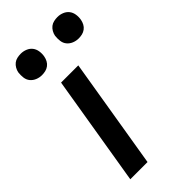

<svg xmlns="http://www.w3.org/2000/svg" viewBox="-232 -794 851 851"><g transform="rotate(-45 193.5 -368.5)"><path d="M40 0 126 -520H234L148 0ZM320 -603Q304 -603 289.5 -609Q275 -615 265.5 -626.5Q256 -638 254 -654Q252 -670 254 -686Q256 -697 262 -707.5Q268 -718 277 -725Q286 -732 297.5 -734.5Q309 -737 320 -737Q336 -737 350.5 -731Q365 -725 374 -713.5Q383 -702 385.5 -686Q388 -670 385 -654Q383 -643 377.5 -632.5Q372 -622 362.5 -615Q353 -608 342 -605.5Q331 -603 320 -603ZM90 -603Q74 -603 59.5 -609Q45 -615 35.5 -626.5Q26 -638 24 -654Q22 -670 24 -686Q26 -697 32 -707.5Q38 -718 47 -725Q56 -732 67.5 -734.5Q79 -737 90 -737Q106 -737 120.5 -731Q135 -725 144 -713.5Q153 -702 155.5 -686Q158 -670 155 -654Q153 -643 147.5 -632.5Q142 -622 132.5 -615Q123 -608 112 -605.5Q101 -603 90 -603Z"/></g></svg>

Font: Iosevka Aile Semibold
Style: Italic
Weight: 600
Italic angle: -9°
Designer: Belleve Invis
Foundry: Belleve Invis
Version: Version 31.1.0; ttfautohint (v1.8.4)